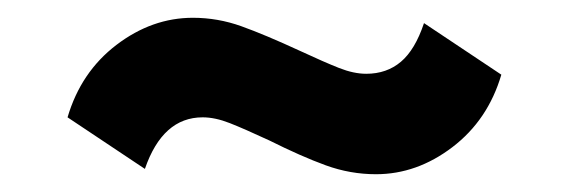

<svg xmlns="http://www.w3.org/2000/svg" viewBox="-20 -396 640 216"><path d="M544 -312Q529 -261 489 -230.5Q449 -200 403 -200Q374 -200 346.5 -210Q319 -220 283 -238Q255 -251 238.5 -257.5Q222 -264 208 -264Q163 -264 143 -206L56 -264Q71 -315 111 -345.5Q151 -376 197 -376Q225 -376 251.5 -366.5Q278 -357 317 -339Q345 -326 361.5 -319.5Q378 -313 392 -313Q415 -313 431 -326.5Q447 -340 457 -370Z"/></svg>

Font: wassup Sans
Style: Black
Weight: 900
Version: Version 2.001